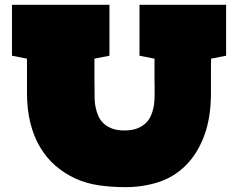

<svg xmlns="http://www.w3.org/2000/svg" viewBox="-20 -770 992 799"><path d="M858.4 -525.9Q857.9 -510.3 857.9 -495.4Q857.9 -480.5 857.9 -466.3V-383.8Q857.9 -280.3 829.8 -205.3Q801.8 -130.4 753.2 -81.8Q704.6 -33.2 639.6 -12.2Q574.7 8.8 501.5 8.8Q444.3 8.8 391.8 1.2Q339.4 -6.3 293.9 -27.1Q248.5 -47.9 211.4 -79.8Q174.3 -111.8 147.7 -156Q121.1 -200.2 106.7 -256.8Q92.3 -313.5 92.3 -383.8V-525.9L29.8 -538.1V-750H435.5V-538.1L373 -525.9V-462.9Q373 -450.7 373 -438.2Q373 -425.8 373.3 -415Q373.5 -404.3 373.5 -396Q373.5 -387.7 373.5 -383.8Q373.5 -371.6 374 -355.5Q374.5 -339.4 378.2 -322Q381.8 -304.7 389.2 -287.6Q396.5 -270.5 410.4 -257.1Q424.3 -243.7 445.6 -235.4Q466.8 -227.1 498 -227.1Q529.3 -227.1 550.5 -235.4Q571.8 -243.7 585.9 -257.1Q600.1 -270.5 607.7 -287.6Q615.2 -304.7 618.7 -322Q622.1 -339.4 622.8 -355.5Q623.5 -371.6 623.5 -383.8Q623.5 -387.7 623.5 -396Q623.5 -404.3 623.3 -415Q623 -425.8 623 -438.2Q623 -450.7 623 -462.9V-525.9L560.5 -538.1V-750H920.9V-538.1Z"/></svg>

Font: Holtwood One SC
Style: Regular
Weight: 400
Version: Version 1.000